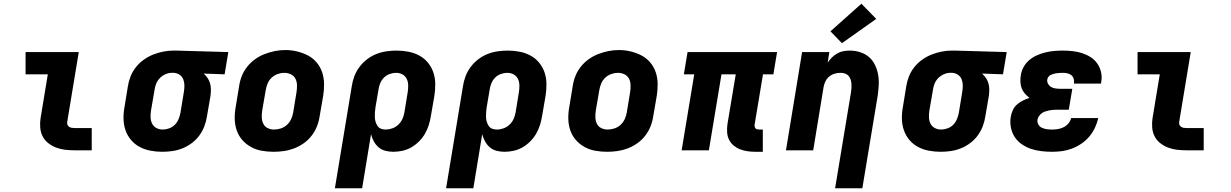

<svg xmlns="http://www.w3.org/2000/svg" viewBox="-20 -811 6640 1036"><path d="M382 0Q356 0 330.5 -3Q305 -6 282 -15Q259 -24 240 -39Q221 -54 210 -75.5Q199 -97 197 -123Q195 -149 199 -174L238 -410H118V-530H405L343 -155Q341 -147 343.5 -139.5Q346 -132 352 -127.5Q358 -123 366 -121.5Q374 -120 382 -120H475V0Z M856 8Q823 8 791.5 2Q760 -4 733 -18.5Q706 -33 686.5 -56.5Q667 -80 657 -109Q647 -138 646.5 -170.5Q646 -203 652 -235L670 -345Q674 -372 684.5 -398.5Q695 -425 713 -448Q731 -471 755.5 -488.5Q780 -506 806.5 -516.5Q833 -527 860.5 -532.5Q888 -538 915 -538Q919 -538 923.5 -538Q928 -538 933 -538L1212 -530L1192 -410L1079 -414Q1091 -403 1100 -390Q1109 -377 1113.5 -361Q1118 -345 1118 -328.5Q1118 -312 1116 -295L1097 -185Q1093 -157 1083 -130.5Q1073 -104 1056 -80.5Q1039 -57 1015 -39Q991 -21 964.5 -10.5Q938 0 910.5 4Q883 8 856 8ZM858 -112Q875 -112 893 -118.5Q911 -125 924 -138.5Q937 -152 944 -169.5Q951 -187 954 -204L972 -314Q975 -332 975 -349.5Q975 -367 969 -382.5Q963 -398 949 -407.5Q935 -417 918 -418H913Q912 -418 910.5 -418Q909 -418 907 -418Q890 -418 873 -410.5Q856 -403 843 -390Q830 -377 823 -360Q816 -343 814 -326L795 -216Q792 -197 792.5 -178.5Q793 -160 800.5 -144.5Q808 -129 823.5 -120.5Q839 -112 858 -112Z M1456 8Q1424 8 1392.5 2.5Q1361 -3 1334 -18Q1307 -33 1287 -56Q1267 -79 1257 -108.5Q1247 -138 1246.5 -170.5Q1246 -203 1252 -235L1270 -345Q1274 -373 1284.5 -400Q1295 -427 1313.5 -450.5Q1332 -474 1356.5 -491.5Q1381 -509 1408.5 -519.5Q1436 -530 1463.5 -535.5Q1491 -541 1520 -541Q1552 -541 1583 -533.5Q1614 -526 1641 -512Q1668 -498 1688 -474.5Q1708 -451 1718 -421.5Q1728 -392 1728.5 -359.5Q1729 -327 1724 -295L1705 -185Q1701 -157 1690.5 -130Q1680 -103 1662 -79.5Q1644 -56 1619.5 -38.5Q1595 -21 1567.5 -10.5Q1540 0 1512 4Q1484 8 1456 8ZM1459 -112Q1477 -112 1495.5 -118Q1514 -124 1528.5 -137.5Q1543 -151 1551 -168.5Q1559 -186 1562 -204L1580 -314Q1583 -333 1582.5 -352Q1582 -371 1574 -386.5Q1566 -402 1549.5 -410Q1533 -418 1514 -418Q1496 -418 1478 -411.5Q1460 -405 1446 -392Q1432 -379 1424.5 -361.5Q1417 -344 1414 -326L1395 -216Q1392 -197 1392.5 -178.5Q1393 -160 1400.5 -144Q1408 -128 1424 -120Q1440 -112 1459 -112Z M1787 205 1878 -345Q1882 -373 1892 -399.5Q1902 -426 1919.5 -449.5Q1937 -473 1960.5 -491Q1984 -509 2010.5 -519.5Q2037 -530 2065 -534Q2093 -538 2120 -538Q2152 -538 2183.5 -532Q2215 -526 2242 -511.5Q2269 -497 2288.5 -473.5Q2308 -450 2318 -421Q2328 -392 2328.5 -359.5Q2329 -327 2324 -295L2305 -185Q2301 -160 2293.5 -136Q2286 -112 2273 -89.5Q2260 -67 2241 -48Q2222 -29 2199.5 -16Q2177 -3 2152 2.5Q2127 8 2102 8Q2080 8 2059 2.5Q2038 -3 2022.5 -16.5Q2007 -30 1997 -48.5Q1987 -67 1982 -87L1934 205ZM2061 -112Q2079 -112 2097 -118.5Q2115 -125 2129 -138Q2143 -151 2151 -168.5Q2159 -186 2162 -204L2180 -314Q2183 -333 2182.5 -351.5Q2182 -370 2174.5 -385.5Q2167 -401 2151.5 -409.5Q2136 -418 2117 -418Q2117 -418 2117 -418Q2117 -418 2117 -418Q2100 -418 2082 -411.5Q2064 -405 2051 -391.5Q2038 -378 2031 -360.5Q2024 -343 2022 -326L2006 -232Q2004 -219 2003 -205.5Q2002 -192 2002.5 -179Q2003 -166 2006.5 -154Q2010 -142 2017 -131.5Q2024 -121 2035.5 -116.5Q2047 -112 2061 -112Z M2387 205 2478 -345Q2482 -373 2492 -399.5Q2502 -426 2519.5 -449.5Q2537 -473 2560.5 -491Q2584 -509 2610.5 -519.5Q2637 -530 2665 -534Q2693 -538 2720 -538Q2752 -538 2783.5 -532Q2815 -526 2842 -511.5Q2869 -497 2888.5 -473.5Q2908 -450 2918 -421Q2928 -392 2928.5 -359.5Q2929 -327 2924 -295L2905 -185Q2901 -160 2893.5 -136Q2886 -112 2873 -89.5Q2860 -67 2841 -48Q2822 -29 2799.5 -16Q2777 -3 2752 2.5Q2727 8 2702 8Q2680 8 2659 2.5Q2638 -3 2622.5 -16.5Q2607 -30 2597 -48.5Q2587 -67 2582 -87L2534 205ZM2661 -112Q2679 -112 2697 -118.5Q2715 -125 2729 -138Q2743 -151 2751 -168.5Q2759 -186 2762 -204L2780 -314Q2783 -333 2782.5 -351.5Q2782 -370 2774.5 -385.5Q2767 -401 2751.5 -409.5Q2736 -418 2717 -418Q2717 -418 2717 -418Q2717 -418 2717 -418Q2700 -418 2682 -411.5Q2664 -405 2651 -391.5Q2638 -378 2631 -360.5Q2624 -343 2622 -326L2606 -232Q2604 -219 2603 -205.5Q2602 -192 2602.5 -179Q2603 -166 2606.5 -154Q2610 -142 2617 -131.5Q2624 -121 2635.5 -116.5Q2647 -112 2661 -112Z M3256 8Q3224 8 3192.5 2.5Q3161 -3 3134 -18Q3107 -33 3087 -56Q3067 -79 3057 -108.5Q3047 -138 3046.5 -170.5Q3046 -203 3052 -235L3070 -345Q3074 -373 3084.5 -400Q3095 -427 3113.5 -450.5Q3132 -474 3156.5 -491.5Q3181 -509 3208.5 -519.5Q3236 -530 3263.5 -535.5Q3291 -541 3320 -541Q3352 -541 3383 -533.5Q3414 -526 3441 -512Q3468 -498 3488 -474.5Q3508 -451 3518 -421.5Q3528 -392 3528.5 -359.5Q3529 -327 3524 -295L3505 -185Q3501 -157 3490.5 -130Q3480 -103 3462 -79.5Q3444 -56 3419.5 -38.5Q3395 -21 3367.5 -10.5Q3340 0 3312 4Q3284 8 3256 8ZM3259 -112Q3277 -112 3295.5 -118Q3314 -124 3328.5 -137.5Q3343 -151 3351 -168.5Q3359 -186 3362 -204L3380 -314Q3383 -333 3382.5 -352Q3382 -371 3374 -386.5Q3366 -402 3349.5 -410Q3333 -418 3314 -418Q3296 -418 3278 -411.5Q3260 -405 3246 -392Q3232 -379 3224.5 -361.5Q3217 -344 3214 -326L3195 -216Q3192 -197 3192.5 -178.5Q3193 -160 3200.5 -144Q3208 -128 3224 -120Q3240 -112 3259 -112Z M4056 8Q4034 8 4013 5Q3992 2 3973 -5.5Q3954 -13 3938.5 -26Q3923 -39 3914 -57Q3905 -75 3903.5 -96.5Q3902 -118 3905 -140L3950 -410H3873L3805 0H3658L3726 -410H3670L3690 -530H4173L4153 -410H4097L4052 -140Q4051 -134 4052 -128.5Q4053 -123 4056 -119Q4059 -115 4064.5 -113.5Q4070 -112 4076 -112H4096V8Z M4486 205 4572 -314Q4572 -314 4572 -314Q4572 -314 4572 -314Q4574 -326 4574.5 -338Q4575 -350 4574 -361.5Q4573 -373 4569 -384Q4565 -395 4557.5 -403Q4550 -411 4538.5 -414.5Q4527 -418 4515 -418Q4500 -418 4484 -413.5Q4468 -409 4455 -398.5Q4442 -388 4434.5 -373Q4427 -358 4424 -342L4368 0H4221L4308 -530H4455L4446 -473Q4456 -488 4469 -501Q4482 -514 4498 -523Q4514 -532 4531 -535Q4548 -538 4565 -538Q4594 -538 4621 -529.5Q4648 -521 4668.5 -503.5Q4689 -486 4701 -461Q4713 -436 4718 -409Q4723 -382 4721.5 -353Q4720 -324 4716 -295L4633 205ZM4523 -578 4461 -642 4628 -791 4708 -709Z M5056 8Q5023 8 4991.5 2Q4960 -4 4933 -18.5Q4906 -33 4886.5 -56.5Q4867 -80 4857 -109Q4847 -138 4846.5 -170.5Q4846 -203 4852 -235L4870 -345Q4874 -372 4884.5 -398.5Q4895 -425 4913 -448Q4931 -471 4955.5 -488.5Q4980 -506 5006.5 -516.5Q5033 -527 5060.5 -532.5Q5088 -538 5115 -538Q5119 -538 5123.5 -538Q5128 -538 5133 -538L5412 -530L5392 -410L5279 -414Q5291 -403 5300 -390Q5309 -377 5313.5 -361Q5318 -345 5318 -328.5Q5318 -312 5316 -295L5297 -185Q5293 -157 5283 -130.5Q5273 -104 5256 -80.5Q5239 -57 5215 -39Q5191 -21 5164.5 -10.5Q5138 0 5110.5 4Q5083 8 5056 8ZM5058 -112Q5075 -112 5093 -118.5Q5111 -125 5124 -138.5Q5137 -152 5144 -169.5Q5151 -187 5154 -204L5172 -314Q5175 -332 5175 -349.5Q5175 -367 5169 -382.5Q5163 -398 5149 -407.5Q5135 -417 5118 -418H5113Q5112 -418 5110.5 -418Q5109 -418 5107 -418Q5090 -418 5073 -410.5Q5056 -403 5043 -390Q5030 -377 5023 -360Q5016 -343 5014 -326L4995 -216Q4992 -197 4992.5 -178.5Q4993 -160 5000.5 -144.5Q5008 -129 5023.5 -120.5Q5039 -112 5058 -112Z M5656 8Q5627 8 5598 4.5Q5569 1 5542.5 -8Q5516 -17 5493 -33Q5470 -49 5455 -72Q5440 -95 5434.5 -123.5Q5429 -152 5434 -181Q5437 -199 5445 -216.5Q5453 -234 5467.5 -247Q5482 -260 5499.5 -268.5Q5517 -277 5535 -283Q5521 -293 5510 -306Q5499 -319 5493 -334.5Q5487 -350 5486 -368Q5485 -386 5488 -404Q5491 -427 5503 -449Q5515 -471 5534 -487Q5553 -503 5576 -513Q5599 -523 5622 -528.5Q5645 -534 5668.5 -536Q5692 -538 5715 -538Q5742 -538 5768.5 -535Q5795 -532 5819.5 -524Q5844 -516 5865 -502.5Q5886 -489 5900.5 -468.5Q5915 -448 5921 -422Q5927 -396 5922 -369Q5922 -367 5921.5 -364.5Q5921 -362 5920 -360H5775Q5775 -361 5775 -361.5Q5775 -362 5775 -363Q5777 -375 5773 -387Q5769 -399 5760 -406Q5751 -413 5739 -415.5Q5727 -418 5715 -418Q5707 -418 5699 -417.5Q5691 -417 5683 -416Q5675 -415 5667 -413Q5659 -411 5651 -407.5Q5643 -404 5637.5 -397Q5632 -390 5631 -382Q5629 -370 5635 -359Q5641 -348 5651 -342Q5661 -336 5673.5 -334Q5686 -332 5699 -332H5766L5747 -219H5680Q5670 -219 5660 -218Q5650 -217 5640 -215Q5630 -213 5619.5 -209.5Q5609 -206 5600.5 -199.5Q5592 -193 5586 -184Q5580 -175 5578 -165Q5576 -151 5583 -139Q5590 -127 5602 -121.5Q5614 -116 5628 -114Q5642 -112 5656 -112Q5672 -112 5688 -114.5Q5704 -117 5719 -124.5Q5734 -132 5745 -145Q5756 -158 5760 -174H5906Q5900 -147 5888 -121.5Q5876 -96 5857.5 -74Q5839 -52 5814.5 -35.5Q5790 -19 5763.5 -9Q5737 1 5710 4.5Q5683 8 5656 8Z M6382 0Q6356 0 6330.5 -3Q6305 -6 6282 -15Q6259 -24 6240 -39Q6221 -54 6210 -75.5Q6199 -97 6197 -123Q6195 -149 6199 -174L6238 -410H6118V-530H6405L6343 -155Q6341 -147 6343.5 -139.5Q6346 -132 6352 -127.5Q6358 -123 6366 -121.5Q6374 -120 6382 -120H6475V0Z"/></svg>

Font: Iosevka Curly HvExObl
Style: Regular
Weight: 900
Width: 7
Italic angle: -9°
Monospace: yes
Designer: Belleve Invis
Foundry: Belleve Invis
Version: Version 11.1.0; ttfautohint (v1.8.3)